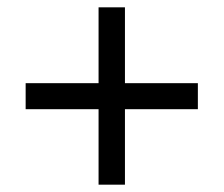

<svg xmlns="http://www.w3.org/2000/svg" viewBox="-20 -615 612 524"><path d="M321 -388V-595H249V-388H50V-317H249V-111H321V-317H520V-388Z"/></svg>

Font: Noto Sans Hebrew Droid Medium
Style: Regular
Weight: 500
Designer: Monotype Design Team
Foundry: Monotype Imaging Inc.
Version: Version 1.100